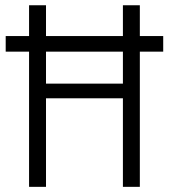

<svg xmlns="http://www.w3.org/2000/svg" viewBox="-20 -725 655 745"><path d="M522.6 -585.1H613.3V-524.6H522.6V0H456.9V-343.6H158.5V0H92.8V-524.6H2.1V-585.1H92.8V-704.6H158.5V-585.1H456.9V-704.6H522.6ZM158.5 -400.5H456.9V-524.6H158.5Z"/></svg>

Font: Fira Code Fixed Light
Style: Regular
Weight: 300
Monospace: yes
Designer: Carrois Corporate, Edenspiekermann AG, Nikita Prokopov
Foundry: Carrois Corporate, Edenspiekermann AG, Nikita Prokopov
Version: Version 5.002